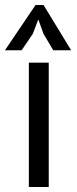

<svg xmlns="http://www.w3.org/2000/svg" viewBox="-22 -752 310 772"><path d="M0 0ZM94 -500H174V0H94ZM121 -732H153L264 -550H192L153 -616L132 -674L110 -616L65 -550H-2Z"/></svg>

Font: PT Sans
Style: Regular
Weight: 400
Version: Version 2.003W OFL; ttfautohint (v1.6)